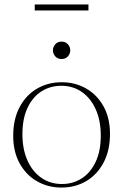

<svg xmlns="http://www.w3.org/2000/svg" viewBox="-20 -835 555 865"><path d="M259 -6Q309 -6 348.5 -31.5Q388 -57 411 -105.8Q434 -154.5 434 -224Q434 -291.5 411.5 -342Q389 -392.5 349 -420.5Q309 -448.5 256 -448.5Q206 -448.5 166.5 -423.2Q127 -398 104 -349.2Q81 -300.5 81 -230.5Q81 -163 103.5 -112.5Q126 -62 166.2 -34Q206.5 -6 259 -6ZM257 10Q196.5 10 147 -18.2Q97.5 -46.5 68.5 -99Q39.5 -151.5 39.5 -223Q39.5 -297.5 68 -351.8Q96.5 -406 146 -435.2Q195.5 -464.5 258 -464.5Q319 -464.5 368.2 -436.2Q417.5 -408 446.5 -355.8Q475.5 -303.5 475.5 -232Q475.5 -157.5 447 -103.2Q418.5 -49 369.2 -19.5Q320 10 257 10ZM257.5 -569Q239.5 -569 229 -581Q218.5 -593 218.5 -608.5Q218.5 -623.5 229 -635.5Q239.5 -647.5 257.5 -647.5Q275.5 -647.5 286 -635.5Q296.5 -623.5 296.5 -608.5Q296.5 -593 286 -581Q275.5 -569 257.5 -569ZM136.5 -788V-815H378.5V-788Z"/></svg>

Font: Newsreader 36pt ExtraLight
Style: Regular
Weight: 250
Designer: Hugues Gentile
Foundry: Production Type
Version: Version 1.003